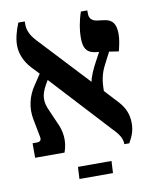

<svg xmlns="http://www.w3.org/2000/svg" viewBox="-87 -712 723 913"><g transform="rotate(-10 274.5 -255.5)"><path d="M32 0H174C194 -55 185 -104 165 -145L138 -207C114 -257 118 -289 144 -335L155 -354L417 -70C453 -34 461 -13 461 10H485C502 -20 513 -46 513 -82C513 -123 500 -157 470 -190L409 -256C409 -298 414 -337 437 -380L466 -436L512 -429C520 -463 525 -485 525 -512C525 -561 507 -582 471 -587L433 -592C410 -596 398 -609 398 -632V-647H367C351 -600 345 -558 345 -525C345 -474 359 -451 400 -445L419 -443L397 -402C380 -372 362 -331 359 -309L134 -550C106 -580 96 -607 96 -631V-647H65C50 -610 40 -574 40 -541C40 -501 57 -460 89 -426L123 -390L91 -342C58 -295 44 -238 56 -179L72 -96C76 -78 70 -70 51 -70H32ZM222 136H384L387 78H225Z"/></g></svg>

Font: Noto Serif Hebrew SemiCondensed
Style: Bold
Weight: 700
Width: 4
Designer: Monotype Design Team
Foundry: Monotype Imaging Inc.
Version: Version 2.004